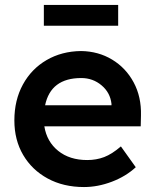

<svg xmlns="http://www.w3.org/2000/svg" viewBox="-20 -745 626 775"><path d="M319 10Q236 10 172.5 -24.5Q109 -59 73.5 -119.5Q38 -180 38 -259Q38 -341 72.5 -404Q107 -467 168 -502.5Q229 -538 307 -539Q377 -538 432.5 -504.5Q488 -471 519.5 -412.5Q551 -354 549 -279L548 -235H159Q169 -173 215 -136Q261 -99 332 -99Q369 -99 400.5 -111Q432 -123 468 -154L528 -70Q488 -33 431.5 -11.5Q375 10 319 10ZM308 -430Q185 -430 162 -320H430V-326Q425 -371 390 -400.5Q355 -430 308 -430ZM157 -641V-725H457V-641Z"/></svg>

Font: Readex Pro Medium
Style: Regular
Weight: 500
Designer: Bonnie Shaver-Troup, Thomas Jockin
Foundry: Lexend
Version: Version 1.204; ttfautohint (v1.8.4.7-5d5b)